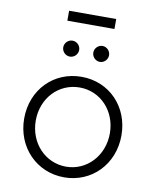

<svg xmlns="http://www.w3.org/2000/svg" viewBox="-96 -959 851 1044"><g transform="rotate(10 329.5 -436.5)"><path d="M330 12C480 12 598 -105 598 -266C598 -425 483 -543 330 -543C176 -543 61 -425 61 -266C61 -107 178 12 330 12ZM125 -266C125 -390 214 -484 330 -484C445 -484 534 -390 534 -266C534 -142 444 -47 330 -47C215 -47 125 -142 125 -266ZM200 -830H460V-885H200ZM203 -684C203 -660 223 -640 247 -640C271 -640 291 -660 291 -684C291 -708 271 -728 247 -728C223 -728 203 -708 203 -684ZM369 -684C369 -660 389 -640 413 -640C436 -640 456 -660 456 -684C456 -708 436 -728 413 -728C389 -728 369 -708 369 -684Z"/></g></svg>

Font: Mluvka Light
Style: Regular
Weight: 300
Designer: Modified by Jiří Krblich, Original typeface by Gumpita Rahayu
Foundry: Gumpita Rahayu & Jiří Krblich
Version: Version 2.000;Glyphs 3.1.1 (3134)